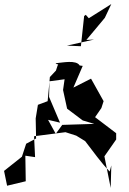

<svg xmlns="http://www.w3.org/2000/svg" viewBox="-29 -868 636 947"><path d="M397 -671 488 -780 520 -848 409 -778 394 -795 386 -789 370 -640 301 -643 435 -673ZM364 -545C347 -574 279 -559 245 -556C268 -534 269 -594 247 -520L217 -488L206 -369L158 -351L147 -284L149 -185L100 -159L79 -95L-9 -25L6 48L98 26L96 -100L144 -93L139 -196L294 -216L347 -199L391 -172C431 -121 467 -68 512 -22L520 -52L517 59L486 -97L544 -180V-211L440 -290L471 -335L482 -369L420 -480L333 -436L379 -543ZM294 -508 282 -424 302 -332 379 -274 436 -257 278 -252 246 -208 208 -277 267 -263 213 -390 215 -467 341 -484Z"/></svg>

Font: Charger Distortion
Style: 2
Weight: 400
Designer: Jasper
Foundry: Cannot Into Space Fonts
Version: Version 0.98